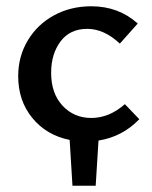

<svg xmlns="http://www.w3.org/2000/svg" viewBox="-20 -445 483 612"><path d="M294 3 285 147H211L202 1Q128 -14 83 -69Q38 -124 38 -202Q38 -265 68.5 -316Q99 -367 152 -396Q205 -425 271 -425Q358 -425 419 -370L362 -306Q312 -353 258 -353Q203 -353 173 -313Q143 -273 143 -213Q143 -147 179.5 -108Q216 -69 271 -69Q328 -69 378 -113L424 -65Q370 -9 294 3Z"/></svg>

Font: Ysabeau Infant Semibold
Style: Regular
Weight: 600
Designer: Christian Thalmann (Catharsis Fonts)
Version: Version 0.003